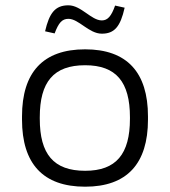

<svg xmlns="http://www.w3.org/2000/svg" viewBox="-20 -695 640 724"><path d="M63 -256V-244C63 -78 142 9 301 9C459 9 538 -78 538 -244V-256C538 -422 459 -509 301 -509C142 -509 63 -422 63 -256ZM130 -247V-253C130 -386 182 -449 301 -449C418 -449 470 -386 470 -253V-247C470 -114 418 -51 301 -51C182 -51 130 -114 130 -247ZM150 -577 186 -569C201 -609 214 -624 238 -624C277 -624 315 -568 364 -568C411 -568 434 -594 450 -666L414 -674C400 -634 386 -618 364 -618C324 -618 286 -675 238 -675C188 -675 166 -646 150 -577Z"/></svg>

Font: LT Wave Mono Light
Style: Regular
Weight: 300
Designer: Daniel Lyons
Version: Version 2.5 (Glyphs App)